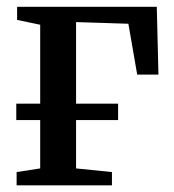

<svg xmlns="http://www.w3.org/2000/svg" viewBox="-20 -558 524 578"><path d="M30 0V-40L101 -51V-483.5L31.5 -498V-537.5H452L457 -333.5H393L366.5 -486.5L209 -491.5V-51L317 -40V0ZM29 -246H335.5V-196.5H29Z"/></svg>

Font: Merriweather 60pt Medium
Style: Regular
Weight: 500
Version: Version 2.100